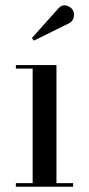

<svg xmlns="http://www.w3.org/2000/svg" viewBox="-20 -706 336 726"><path d="M242 -618.5 108.5 -552.5 100.5 -562 199.5 -673Q214 -689.5 231.2 -684.8Q248.5 -680 255.5 -667.5Q262.5 -655 258.5 -639.8Q254.5 -624.5 242 -618.5ZM40 -13.5H103.5V-446.5H40V-460H193.5V-13.5H256.5V0H40Z"/></svg>

Font: Bodoni* 16
Style: Regular
Weight: 400
Version: Version 2.2